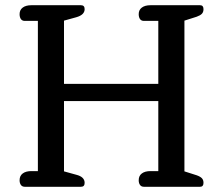

<svg xmlns="http://www.w3.org/2000/svg" viewBox="-20 -715 854 735"><path d="M55 -25Q55 -42 67 -51Q79 -60 100 -60H125V-635H75Q65 -635 60 -642Q55 -649 55 -661Q55 -677 67 -686Q79 -695 100 -695H290Q304 -695 304 -680Q304 -658 272 -649L225 -636V-394H586V-635H531Q521 -635 516 -642Q511 -649 511 -661Q511 -677 523 -686Q535 -695 556 -695H746Q759 -695 759 -680Q759 -669 753 -662.5Q747 -656 733 -651L686 -636V-59L733 -44Q747 -39 753 -32.5Q759 -26 759 -15Q759 0 746 0H531Q521 0 516 -7Q511 -14 511 -25Q511 -42 523 -51Q535 -60 556 -60H586V-328H225V-59L272 -46Q304 -38 304 -15Q304 0 290 0H75Q65 0 60 -7Q55 -14 55 -25Z"/></svg>

Font: Maitree Medium
Style: Regular
Weight: 500
Designer: CadsonDemak Team
Foundry: CadsonDemak
Version: Version 1.000